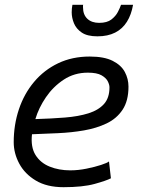

<svg xmlns="http://www.w3.org/2000/svg" viewBox="-20 -765 600 798"><path d="M244 13Q175 13 129 -14.5Q83 -42 60 -85Q37 -128 37 -174Q37 -246 58.5 -310.5Q80 -375 121.5 -424.5Q163 -474 221.5 -502Q280 -530 353 -530Q413 -530 448.5 -512Q484 -494 499 -465.5Q514 -437 514 -405Q514 -346 489.5 -309Q465 -272 423 -252Q381 -232 329 -223Q277 -214 221 -211.5Q165 -209 113 -207Q107 -154 127.5 -121Q148 -88 186.5 -72.5Q225 -57 272 -57Q305 -57 339.5 -64Q374 -71 400 -79.5Q426 -88 433 -94L441 -24Q422 -14 373 -0.5Q324 13 244 13ZM127 -270Q194 -272 250 -276.5Q306 -281 347.5 -294Q389 -307 412 -332.5Q435 -358 435 -402Q435 -413 428 -427Q421 -441 402 -452Q383 -463 345 -463Q289 -463 245 -434Q201 -405 171 -361Q141 -317 127 -270ZM385 -614Q343 -614 320 -629.5Q297 -645 287.5 -668Q278 -691 278 -714Q278 -730 281 -745H326Q325 -744 325 -741.5Q325 -739 325 -735Q325 -704 343 -687Q361 -670 392 -670Q425 -670 443 -684Q461 -698 470 -715.5Q479 -733 483 -745H533Q526 -704 507.5 -674.5Q489 -645 458.5 -629.5Q428 -614 385 -614Z"/></svg>

Font: Ubuntu Sans Mono
Style: Italic
Weight: 400
Italic angle: -13.5°
Monospace: yes
Designer: Dalton Maag Ltd
Foundry: Dalton Maag Ltd
Version: Version 1.006